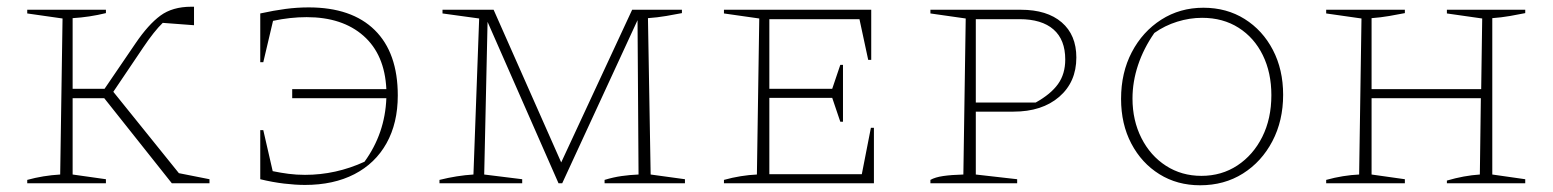

<svg xmlns="http://www.w3.org/2000/svg" viewBox="-20 -545 4618 571"><path d="M61 0V-10Q108 -23 159 -26L166 -490L61 -505V-516H295V-506Q246 -494 196 -491V-281H291L383 -416Q421 -472 457 -498.5Q493 -525 549 -525H557V-470L464 -477Q439 -453 406 -404L317 -272L512 -30L603 -12V0H491L290 -253H196V-26L295 -12V0Z M887 5Q859 5 825 1Q791 -3 754 -12V-158H763L791 -36Q815 -31 838.5 -28Q862 -25 887 -25Q979 -25 1064 -64Q1125 -148 1129 -253H849V-280H1129Q1124 -383 1061 -438.5Q998 -494 892 -494Q843 -494 792 -483L763 -360H754V-505Q795 -514 829.5 -518.5Q864 -523 898 -523Q1026 -523 1094.5 -455.5Q1163 -388 1163 -261Q1163 -179 1129.5 -119Q1096 -59 1034 -27Q972 5 887 5Z M1915 -26 2017 -12V0H1778V-10Q1804 -18 1829 -21.5Q1854 -25 1879 -26L1876 -485L1652 0H1641L1430 -480L1420 -26L1533 -12V0H1287V-10Q1339 -23 1388 -26L1405 -490L1296 -505V-516H1448L1649 -62L1860 -516H2008V-506Q1988 -502 1961.5 -497.5Q1935 -493 1907 -491Z M2570 -165H2579V0H2133V-10Q2158 -17 2183 -21Q2208 -25 2231 -26L2238 -490L2133 -505V-516H2571V-367H2562L2536 -488H2268V-281H2455L2479 -352H2487V-183H2479L2455 -254H2268V-27H2543Z M3016 -516Q3094 -516 3137.5 -478.5Q3181 -441 3181 -374Q3181 -301 3130 -257Q3079 -213 2994 -213H2882V-26L3005 -12V0H2747V-10Q2761 -18 2785 -21.5Q2809 -25 2845 -26L2852 -490L2747 -505V-516ZM3012 -488H2882V-240H3060Q3105 -265 3126.5 -295Q3148 -325 3148 -368Q3148 -427 3113 -457.5Q3078 -488 3012 -488Z M3549 6Q3481 6 3428 -27Q3375 -60 3344.5 -118Q3314 -176 3314 -251Q3314 -329 3346 -390Q3378 -451 3433.5 -486.5Q3489 -522 3559 -522Q3628 -522 3681.5 -488.5Q3735 -455 3765.5 -396.5Q3796 -338 3796 -263Q3796 -186 3764 -125Q3732 -64 3676.5 -29Q3621 6 3549 6ZM3553 -22Q3613 -22 3660 -53Q3707 -84 3734 -138Q3761 -192 3761 -262Q3761 -329 3735.5 -381Q3710 -433 3663.5 -462.5Q3617 -492 3555 -492Q3518 -492 3481 -480.5Q3444 -469 3413 -447Q3381 -401 3364.5 -351.5Q3348 -302 3348 -252Q3348 -187 3374.5 -134.5Q3401 -82 3447.5 -52Q3494 -22 3553 -22Z M3924 0V-10Q3949 -17 3974 -21Q3999 -25 4022 -26L4029 -490L3924 -505V-516H4158V-506Q4138 -502 4112 -497.5Q4086 -493 4059 -491V-280H4385L4388 -490L4283 -505V-516H4516V-506Q4497 -502 4471 -497.5Q4445 -493 4418 -491V-26L4516 -12V0H4283V-8Q4334 -23 4381 -26L4384 -253H4059V-26L4158 -12V0Z"/></svg>

Font: Piazzolla SC Thin
Style: Regular
Weight: 100
Designer: Juan Pablo del Peral
Foundry: Huerta Tipografica
Version: Version 1.330